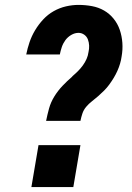

<svg xmlns="http://www.w3.org/2000/svg" viewBox="-20 -763 540 783"><path d="M168 -270Q173 -295 180 -320.5Q187 -346 201.5 -369.5Q216 -393 235 -413Q254 -433 275 -451V-452Q287 -462 298 -473Q309 -484 318 -496.5Q327 -509 333 -522.5Q339 -536 341 -551Q344 -564 343.5 -577Q343 -590 338.5 -602Q334 -614 323.5 -621.5Q313 -629 300 -629Q285 -629 270.5 -620.5Q256 -612 246.5 -599Q237 -586 232 -571Q227 -556 224 -541H87Q92 -566 100.5 -591Q109 -616 123 -639.5Q137 -663 156 -683.5Q175 -704 199 -717.5Q223 -731 249 -737Q275 -743 300 -743Q328 -743 355 -738Q382 -733 404.5 -720Q427 -707 443.5 -686.5Q460 -666 468.5 -641Q477 -616 479 -588.5Q481 -561 476 -533Q474 -518 469.5 -503Q465 -488 458.5 -473.5Q452 -459 443.5 -445Q435 -431 425.5 -418Q416 -405 404.5 -393.5Q393 -382 380.5 -371Q368 -360 355 -350Q342 -340 331.5 -327.5Q321 -315 316 -300Q311 -285 308 -270ZM108 0 137 -171H308L279 0Z"/></svg>

Font: Iosevka SS04 Heavy
Style: Italic
Weight: 900
Italic angle: -9°
Monospace: yes
Designer: Belleve Invis
Foundry: Belleve Invis
Version: Version 19.0.0; ttfautohint (v1.8.4)